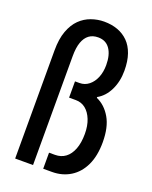

<svg xmlns="http://www.w3.org/2000/svg" viewBox="-139 -812 702 888"><g transform="rotate(20 212.5 -368.0)"><path d="M47 0V-532Q47 -589 61.5 -628Q76 -667 100 -690.5Q124 -714 155 -725Q186 -736 218 -736Q255 -736 285 -725Q315 -714 337 -692Q359 -670 371 -635.5Q383 -601 383 -554Q383 -501 362.5 -459Q342 -417 306 -397V-393Q349 -374 375.5 -328.5Q402 -283 402 -209Q402 -142 380 -95.5Q358 -49 318.5 -24.5Q279 0 228 0H185V-79H214Q244 -79 265.5 -95Q287 -111 299 -142Q311 -173 311 -217Q311 -257 299 -287Q287 -317 266.5 -333.5Q246 -350 218 -350H185V-430H207Q233 -430 253 -446Q273 -462 284 -489Q295 -516 295 -550Q295 -600 275 -629Q255 -658 217 -658Q190 -658 172 -644.5Q154 -631 144.5 -604.5Q135 -578 135 -536V0Z"/></g></svg>

Font: Archivo ExtraCondensed Medium
Style: Regular
Weight: 500
Width: 2
Designer: Hector Gatti
Foundry: Omnibus-Type
Version: Version 2.001